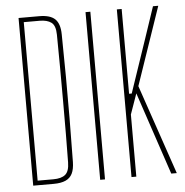

<svg xmlns="http://www.w3.org/2000/svg" viewBox="-51 -745 764 794"><g transform="rotate(-5 331.5 -348.0)"><path d="M55 0V-696H141Q186 -696 206.2 -676.8Q226.5 -657.5 227 -613Q228.5 -520 229 -434.8Q229.5 -349.5 229 -263.5Q228.5 -177.5 227 -83Q226.5 -53.5 217.5 -35.2Q208.5 -17 189.5 -8.5Q170.5 0 140 0ZM75 -19H140Q174 -19 190.2 -32.8Q206.5 -46.5 207 -83Q208 -136.5 208.2 -201Q208.5 -265.5 208.5 -335.5Q208.5 -405.5 208.2 -476.5Q208 -547.5 207 -614Q206.5 -651.5 189.2 -664.2Q172 -677 141 -677H75Z M333 0V-696H353V0Z M463 0V-696H483V-566V-344H494L569 -565L613 -696H635L524 -372L651 0H628L513 -343L483 -258V0Z"/></g></svg>

Font: Big Shoulders Display SC Thin
Style: Regular
Weight: 100
Designer: Patric King
Foundry: XO Type Co
Version: Version 2.002